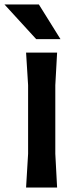

<svg xmlns="http://www.w3.org/2000/svg" viewBox="-50 -834 340 854"><path d="M75 -150V-455L66 -600H204L196 -455V-150L204 0H66ZM219 -660H111L-30 -814H123Z"/></svg>

Font: Farro Medium
Style: Regular
Weight: 500
Designer: Aceler Chua
Foundry: Grayscale Limited
Version: Version 1.101